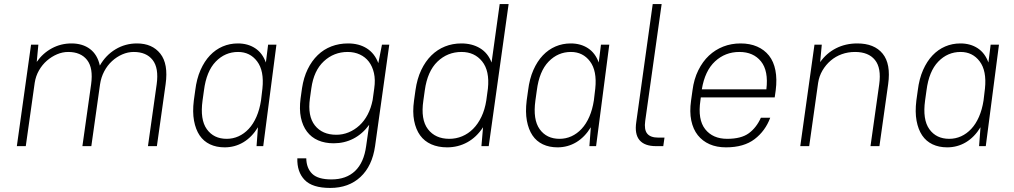

<svg xmlns="http://www.w3.org/2000/svg" viewBox="-20 -720 4995 946"><path d="M133 -500H169L161 -415Q191 -458 235.5 -482Q280 -506 332 -506Q387 -506 423.5 -478.5Q460 -451 472 -397Q501 -448 549 -477Q597 -506 655 -506Q730 -506 770 -455.5Q810 -405 796 -305L753 0H709L752 -305Q763 -385 732 -424.5Q701 -464 639 -464Q610 -464 582.5 -452Q555 -440 532 -419Q509 -398 493.5 -368.5Q478 -339 473 -305L430 0H386L429 -305Q440 -385 409 -424.5Q378 -464 316 -464Q288 -464 261 -452.5Q234 -441 211 -421Q188 -401 172 -373Q156 -345 151 -312L107 0H63Z M1087 6Q1046 6 1014.5 -9Q983 -24 963.5 -53Q944 -82 936 -125Q928 -168 935 -225L942 -275Q949 -332 968 -375Q987 -418 1014.5 -447Q1042 -476 1077 -491Q1112 -506 1152 -506Q1201 -506 1237 -482.5Q1273 -459 1290 -412L1301 -500H1342L1277 0H1244L1251 -93Q1221 -44 1179 -19Q1137 6 1087 6ZM1097 -36Q1128 -36 1155.5 -48.5Q1183 -61 1205.5 -85Q1228 -109 1243.5 -144.5Q1259 -180 1266 -225L1273 -284Q1282 -371 1247 -417.5Q1212 -464 1153 -464Q1089 -464 1043 -416.5Q997 -369 985 -275L978 -225Q965 -131 999 -83.5Q1033 -36 1097 -36Z M1624 -14Q1581 -14 1547.5 -28.5Q1514 -43 1492.5 -71.5Q1471 -100 1462.5 -141Q1454 -182 1461 -235L1468 -285Q1476 -338 1496 -379Q1516 -420 1545.5 -448.5Q1575 -477 1613 -491.5Q1651 -506 1695 -506Q1749 -506 1787.5 -481.5Q1826 -457 1844 -409L1862 -500H1898L1828 0Q1814 98 1756 152Q1698 206 1607 206Q1519 206 1481 166.5Q1443 127 1445 60H1489Q1490 109 1518.5 136.5Q1547 164 1613 164Q1686 164 1729.5 122.5Q1773 81 1784 0L1799 -105Q1766 -60 1721.5 -37Q1677 -14 1624 -14ZM1637 -56Q1669 -56 1698 -68Q1727 -80 1751 -102Q1775 -124 1791.5 -155.5Q1808 -187 1816 -227L1824 -285Q1830 -327 1822.5 -360Q1815 -393 1797.5 -416Q1780 -439 1753 -451.5Q1726 -464 1693 -464Q1625 -464 1575.5 -418Q1526 -372 1514 -285L1507 -235Q1495 -148 1531.5 -102Q1568 -56 1637 -56Z M2183 6Q2139 6 2105 -9Q2071 -24 2050 -53Q2029 -82 2020.5 -125Q2012 -168 2020 -225L2027 -275Q2035 -332 2055.5 -375Q2076 -418 2105.5 -447Q2135 -476 2172.5 -491Q2210 -506 2253 -506Q2306 -506 2345 -482.5Q2384 -459 2402 -412L2442 -700H2486L2388 0H2352L2360 -93Q2328 -44 2282.5 -19Q2237 6 2183 6ZM2194 -36Q2227 -36 2257 -48.5Q2287 -61 2311 -85Q2335 -109 2352 -144.5Q2369 -180 2376 -225L2384 -284Q2393 -371 2355.5 -417.5Q2318 -464 2254 -464Q2185 -464 2135.5 -416.5Q2086 -369 2073 -275L2066 -225Q2052 -131 2088.5 -83.5Q2125 -36 2194 -36Z M2727 6Q2686 6 2654.5 -9Q2623 -24 2603.5 -53Q2584 -82 2576 -125Q2568 -168 2575 -225L2582 -275Q2589 -332 2608 -375Q2627 -418 2654.5 -447Q2682 -476 2717 -491Q2752 -506 2792 -506Q2841 -506 2877 -482.5Q2913 -459 2930 -412L2941 -500H2982L2917 0H2884L2891 -93Q2861 -44 2819 -19Q2777 6 2727 6ZM2737 -36Q2768 -36 2795.5 -48.5Q2823 -61 2845.5 -85Q2868 -109 2883.5 -144.5Q2899 -180 2906 -225L2913 -284Q2922 -371 2887 -417.5Q2852 -464 2793 -464Q2729 -464 2683 -416.5Q2637 -369 2625 -275L2618 -225Q2605 -131 2639 -83.5Q2673 -36 2737 -36Z M3212 0Q3156 0 3131 -29.5Q3106 -59 3115 -119L3196 -700H3240L3159 -124Q3153 -81 3169 -61.5Q3185 -42 3223 -42H3254L3248 0H3212Z M3557 6Q3511 6 3476 -9.5Q3441 -25 3418 -54Q3395 -83 3386 -126Q3377 -169 3385 -225L3392 -275Q3399 -330 3420.5 -373.5Q3442 -417 3473 -446Q3504 -475 3543.5 -490.5Q3583 -506 3629 -506Q3675 -506 3710.5 -490.5Q3746 -475 3769 -446Q3792 -417 3800.5 -373.5Q3809 -330 3802 -275L3797 -240H3433L3431 -225Q3417 -131 3454.5 -83.5Q3492 -36 3563 -36Q3632 -36 3669.5 -63.5Q3707 -91 3729 -140H3775Q3751 -75 3698 -34.5Q3645 6 3557 6ZM3623 -464Q3553 -464 3503 -417.5Q3453 -371 3438 -280H3756Q3767 -371 3729.5 -417.5Q3692 -464 3623 -464Z M3993 -500H4029L4021 -414Q4052 -458 4099 -482Q4146 -506 4204 -506Q4288 -506 4329 -455.5Q4370 -405 4356 -305L4313 0H4269L4312 -305Q4323 -385 4291 -424.5Q4259 -464 4193 -464Q4158 -464 4127.5 -453Q4097 -442 4073 -421.5Q4049 -401 4032.5 -373Q4016 -345 4011 -312L3967 0H3923Z M4647 6Q4606 6 4574.5 -9Q4543 -24 4523.5 -53Q4504 -82 4496 -125Q4488 -168 4495 -225L4502 -275Q4509 -332 4528 -375Q4547 -418 4574.5 -447Q4602 -476 4637 -491Q4672 -506 4712 -506Q4761 -506 4797 -482.5Q4833 -459 4850 -412L4861 -500H4902L4837 0H4804L4811 -93Q4781 -44 4739 -19Q4697 6 4647 6ZM4657 -36Q4688 -36 4715.5 -48.5Q4743 -61 4765.5 -85Q4788 -109 4803.5 -144.5Q4819 -180 4826 -225L4833 -284Q4842 -371 4807 -417.5Q4772 -464 4713 -464Q4649 -464 4603 -416.5Q4557 -369 4545 -275L4538 -225Q4525 -131 4559 -83.5Q4593 -36 4657 -36Z"/></svg>

Font: Retni Sans Light
Style: Italic
Weight: 300
Italic angle: -8°
Designer: Vitaly Kuzmin
Foundry: ParaType Ltd.
Version: Version 1.00;June 10, 2019;FontCreator 11.5.0.2425 64-bit; t